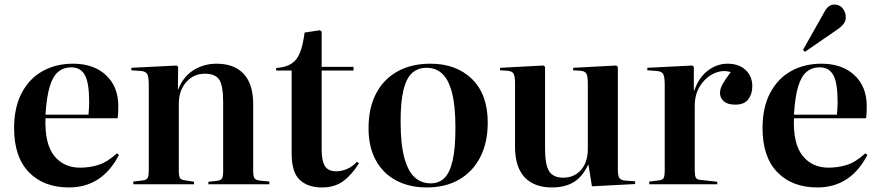

<svg xmlns="http://www.w3.org/2000/svg" viewBox="-20 -810 3866 844"><path d="M283 14Q172 14 107 -53Q42 -120 42 -247Q42 -338 75.5 -401.5Q109 -465 167.5 -497.5Q226 -530 301 -530Q392 -530 446 -479.5Q500 -429 500 -344Q500 -330 499.5 -317Q499 -304 497 -290H180Q176 -178 218 -125.5Q260 -73 332 -73Q374 -73 412.5 -85Q451 -97 494 -136L503 -129Q429 14 283 14ZM180 -306H369Q370 -318 371 -332Q372 -346 372 -361Q372 -446 353 -480Q334 -514 293 -514Q260 -514 236.5 -495Q213 -476 199 -431Q185 -386 180 -306Z M566 0V-12L609 -17Q624 -19 629 -28Q634 -37 634 -63V-437Q634 -470 628 -483Q622 -496 600 -498L557 -501L558 -512L757 -522L763 -516L762 -416H763Q785 -473 830.5 -501.5Q876 -530 932 -530Q1010 -530 1051.5 -485Q1093 -440 1093 -352V-58Q1093 -34 1099 -26Q1105 -18 1124 -16L1164 -12V0H896V-11L933 -15Q951 -17 956 -26Q961 -35 961 -58V-361Q961 -433 944 -459.5Q927 -486 880 -486Q831 -486 798.5 -449Q766 -412 766 -354V-61Q766 -37 770.5 -28.5Q775 -20 790 -18L833 -11V0Z M1395 14Q1333 14 1297.5 -19.5Q1262 -53 1262 -135V-500H1194V-511Q1236 -514 1261 -530Q1286 -546 1299 -579.5Q1312 -613 1319 -667L1386 -677L1394 -671V-516H1534V-500H1394V-150Q1394 -104 1408 -80.5Q1422 -57 1458 -57Q1482 -57 1506 -67.5Q1530 -78 1549 -99L1558 -92Q1526 -41 1488.5 -13.5Q1451 14 1395 14Z M1856 14Q1779 14 1721 -17Q1663 -48 1631.5 -106.5Q1600 -165 1600 -246Q1600 -336 1633.5 -399.5Q1667 -463 1728 -496.5Q1789 -530 1872 -530Q1986 -530 2055 -462.5Q2124 -395 2124 -271Q2124 -183 2091 -119Q2058 -55 1998 -20.5Q1938 14 1856 14ZM1873 -4Q1909 -4 1933 -27Q1957 -50 1969.5 -103.5Q1982 -157 1982 -248Q1982 -346 1966.5 -404Q1951 -462 1923 -487Q1895 -512 1855 -512Q1818 -512 1792.5 -490Q1767 -468 1754 -416Q1741 -364 1741 -276Q1741 -176 1757.5 -116Q1774 -56 1803.5 -30Q1833 -4 1873 -4Z M2406 14Q2328 14 2286 -31Q2244 -76 2244 -165V-442Q2244 -474 2238 -485.5Q2232 -497 2211 -499L2178 -501L2179 -512L2369 -522L2376 -516V-156Q2376 -85 2394 -57Q2412 -29 2456 -29Q2504 -29 2534 -63Q2564 -97 2564 -155V-441Q2564 -472 2558.5 -484.5Q2553 -497 2532 -499L2499 -501L2500 -512L2689 -522L2696 -516V-65Q2696 -39 2702 -28.5Q2708 -18 2729 -16L2772 -13V-1L2582 9L2567 -85H2565Q2539 -31 2500.5 -8.5Q2462 14 2406 14Z M2834 0V-12L2877 -17Q2893 -19 2897.5 -28Q2902 -37 2902 -63V-437Q2902 -470 2896 -483Q2890 -496 2868 -498L2825 -501L2826 -512L3024 -522L3030 -516V-412H3032Q3052 -470 3092 -500Q3132 -530 3178 -530Q3228 -530 3257.5 -502.5Q3287 -475 3287 -431Q3287 -397 3269.5 -373.5Q3252 -350 3212 -350Q3178 -350 3161.5 -365Q3145 -380 3145 -401Q3145 -419 3155.5 -438.5Q3166 -458 3192 -493Q3158 -504 3121.5 -488.5Q3085 -473 3059.5 -435.5Q3034 -398 3034 -345V-62Q3034 -39 3038.5 -29.5Q3043 -20 3061 -19L3133 -11V0Z M3573 14Q3462 14 3397 -53Q3332 -120 3332 -247Q3332 -338 3365.5 -401.5Q3399 -465 3457.5 -497.5Q3516 -530 3591 -530Q3682 -530 3736 -479.5Q3790 -429 3790 -344Q3790 -330 3789.5 -317Q3789 -304 3787 -290H3470Q3466 -178 3508 -125.5Q3550 -73 3622 -73Q3664 -73 3702.5 -85Q3741 -97 3784 -136L3793 -129Q3719 14 3573 14ZM3470 -306H3659Q3660 -318 3661 -332Q3662 -346 3662 -361Q3662 -446 3643 -480Q3624 -514 3583 -514Q3550 -514 3526.5 -495Q3503 -476 3489 -431Q3475 -386 3470 -306ZM3518 -582 3510 -591 3603 -756Q3613 -775 3624 -782.5Q3635 -790 3647 -790Q3672 -790 3685 -772.5Q3698 -755 3698 -734Q3698 -717 3687 -703.5Q3676 -690 3659 -679Z"/></svg>

Font: Literata 72pt SemiBold
Style: Regular
Weight: 600
Designer: Latin by Veronika Burian and Jose Scaglione. Greek by Irene Vlachou. Cyrillic by Vera Evstafieva.
Foundry: TypeTogether
Version: Version 3.002